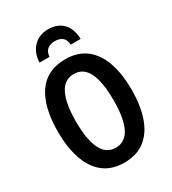

<svg xmlns="http://www.w3.org/2000/svg" viewBox="-223 -1056 1063 1184"><g transform="rotate(-30 308.5 -464.0)"><path d="M571 -358Q571 -248 543 -165Q515 -82 457 -36Q399 10 309 10Q219 10 161 -36.5Q103 -83 75 -166.5Q47 -250 47 -359Q47 -535 112.5 -630Q178 -725 309 -725Q399 -725 457 -679Q515 -633 543 -550.5Q571 -468 571 -358ZM175 -358Q175 -230 208 -163Q241 -96 309 -96Q442 -96 442 -358Q442 -487 409.5 -553.5Q377 -620 309 -620Q241 -620 208 -553Q175 -486 175 -358ZM310 -938Q376 -938 414.5 -898.5Q453 -859 455 -786H384Q382 -823 362 -838.5Q342 -854 309 -854Q279 -854 258 -839Q237 -824 233 -786H162Q165 -855 205.5 -896.5Q246 -938 310 -938Z"/></g></svg>

Font: Avrile Sans Condensed SemiBold
Style: Regular
Weight: 600
Width: 3
Designer: Monotype Design Team
Foundry: Monotype Imaging Inc.
Version: Version 2.001;September 10, 2019;FontCreator 11.5.0.2425 64-